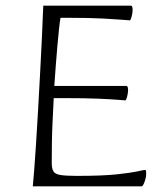

<svg xmlns="http://www.w3.org/2000/svg" viewBox="-20 -659 591 679"><path d="M96 0Q98 -19 101 -58.5Q104 -98 107.5 -151.5Q111 -205 114.5 -267Q118 -329 121.5 -394Q125 -459 128 -522Q131 -585 133 -639H444Q446 -639 447.5 -635Q449 -631 449 -625Q449 -614 445.5 -600.5Q442 -587 439 -587Q438 -587 414 -589Q390 -591 343.5 -593.5Q297 -596 226 -596H194Q191 -580 188.5 -554.5Q186 -529 183 -497.5Q180 -466 177.5 -430Q175 -394 172 -355H428Q430 -355 431.5 -351Q433 -347 433 -341Q433 -330 429.5 -317Q426 -304 423 -304Q421 -304 397.5 -306Q374 -308 327.5 -310Q281 -312 210 -312H170Q168 -270 166 -230Q164 -190 163.5 -153Q163 -116 163 -82Q163 -63 169 -53Q175 -43 194.5 -40Q214 -37 252 -37Q343 -37 393.5 -42.5Q444 -48 466.5 -53Q489 -58 492 -58Q496 -58 496.5 -54Q497 -50 497 -44Q497 -35 494 -24.5Q491 -14 487.5 -7Q484 0 480 0Z"/></svg>

Font: Briem Hand Thin
Style: Regular
Weight: 100
Designer: Gunnlaugur SE Briem, Eben Sorkin
Foundry: Sorkin Type Co.
Version: Version 1.003